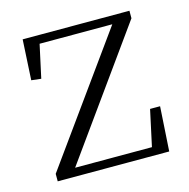

<svg xmlns="http://www.w3.org/2000/svg" viewBox="-82 -587 655 667"><g transform="rotate(-15 245.5 -254.0)"><path d="M46 0V-27L384 -497V-470L376 -478H239H86L113 -497L83 -359L48 -363L56 -508H440V-481L103 -11L109 -51L110 -30H254H414L389 -12L421 -160H457L447 0Z"/></g></svg>

Font: Noto Serif SC
Style: Regular
Weight: 200
Designer: Ryoko NISHIZUKA 西塚涼子 (kana & ideographs); Frank Grießhammer (Latin, Greek & Cyrillic); Wenlong ZHANG 张文龙 (bopomofo); San
Foundry: Adobe
Version: Version 2.001;hotconv 1.1.0;makeotfexe 2.6.0